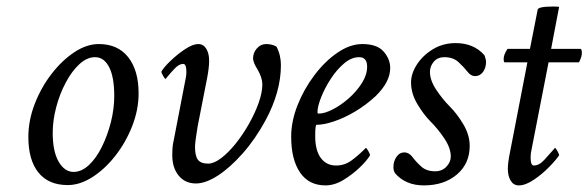

<svg xmlns="http://www.w3.org/2000/svg" viewBox="-20 -559 1793 585"><path d="M186.5 4.9Q127.9 4.9 97.2 -33.2Q66.4 -71.3 66.4 -141.6Q66.4 -192.4 85.9 -242.7Q105.5 -293 137.2 -334Q168.9 -375 206.5 -399.9Q244.1 -424.8 281.2 -424.8Q338.9 -424.8 370.6 -384.8Q402.3 -344.7 402.3 -274.4Q402.3 -224.6 382.8 -174.8Q363.3 -125 331.5 -84.5Q299.8 -43.9 261.7 -19.5Q223.6 4.9 186.5 4.9ZM204.1 -35.2Q228.5 -35.2 251 -56.2Q273.4 -77.1 290.5 -111.8Q307.6 -146.5 317.9 -187Q328.1 -227.5 328.1 -266.6Q328.1 -324.2 312.5 -354.5Q296.9 -384.8 269.5 -384.8Q245.1 -384.8 222.2 -363.8Q199.2 -342.8 180.7 -308.1Q162.1 -273.4 151.4 -232.9Q140.6 -192.4 140.6 -154.3Q140.6 -97.7 158.7 -66.4Q176.8 -35.2 204.1 -35.2Z M577.1 0Q543.9 0 524.4 -23.9Q504.9 -47.9 504.9 -85.9Q504.9 -114.3 508.8 -128.9L542 -300.8Q543.9 -311.5 545.9 -320.8Q547.9 -330.1 547.9 -339.8Q547.9 -364.3 538.1 -364.3Q525.4 -364.3 511.7 -349.6Q498 -335 489.3 -324.2L484.4 -318.4Q482.4 -318.4 477.1 -327.6Q471.7 -336.9 471.7 -340.8Q479.5 -354.5 500 -374Q520.5 -393.6 543.9 -409.2Q567.4 -424.8 584 -424.8Q599.6 -424.8 608.4 -410.6Q617.2 -396.5 617.2 -374Q617.2 -353.5 611.3 -322.3L582 -172.9Q578.1 -149.4 576.2 -134.3Q574.2 -119.1 574.2 -111.3Q574.2 -84 583 -72.3Q591.8 -60.5 614.3 -60.5Q631.8 -60.5 653.8 -77.1Q675.8 -93.8 697.8 -121.1Q719.7 -148.4 738.3 -181.2Q756.8 -213.9 768.1 -245.6Q779.3 -277.3 779.3 -301.8Q779.3 -321.3 765.6 -345.7Q751 -369.1 751 -380.9Q751 -398.4 762.7 -411.6Q774.4 -424.8 791 -424.8Q808.6 -424.8 822.3 -417Q835.9 -391.6 835.9 -360.4Q835.9 -279.3 789.1 -192.4Q757.8 -134.8 719.2 -91.3Q680.7 -47.9 643.6 -23.9Q606.4 0 577.1 0Z M971.7 5.9Q920.9 5.9 894 -33.7Q867.2 -73.2 867.2 -142.6Q867.2 -189.5 886.7 -238.8Q906.2 -288.1 938.5 -330.6Q970.7 -373 1008.8 -398.9Q1046.9 -424.8 1084 -424.8Q1128.9 -424.8 1148.9 -401.9Q1168.9 -378.9 1168.9 -351.6Q1168.9 -309.6 1125 -266.6Q1095.7 -239.3 1062 -219.2Q1028.3 -199.2 997.1 -189Q965.8 -178.7 944.3 -178.7Q940.4 -178.7 940.4 -144.5Q940.4 -100.6 957.5 -77.6Q974.6 -54.7 1003.9 -54.7Q1030.3 -54.7 1051.3 -70.3Q1072.3 -85.9 1091.8 -105.5L1094.7 -108.4Q1096.7 -108.4 1102.1 -99.1Q1107.4 -89.8 1107.4 -85.9Q1098.6 -70.3 1076.2 -48.8Q1053.7 -27.3 1026.4 -10.7Q999 5.9 971.7 5.9ZM951.2 -212.9Q968.8 -212.9 993.7 -225.6Q1018.6 -238.3 1042.5 -259.3Q1066.4 -280.3 1082.5 -305.7Q1098.6 -331.1 1098.6 -355.5Q1098.6 -384.8 1074.2 -384.8Q1050.8 -384.8 1028.3 -365.7Q1005.9 -346.7 987.8 -318.8Q969.7 -291 958.5 -262.7Q947.3 -234.4 947.3 -216.8Q947.3 -212.9 951.2 -212.9Z M1271.5 5.9Q1215.8 5.9 1183.6 -31.2Q1178.7 -39.1 1178.7 -49.8Q1178.7 -67.4 1188 -81.1Q1197.3 -94.7 1211.9 -94.7Q1225.6 -94.7 1236.3 -81.1Q1247.1 -66.4 1263.2 -51.8Q1279.3 -37.1 1305.7 -37.1Q1327.1 -37.1 1340.3 -51.3Q1353.5 -65.4 1353.5 -82Q1353.5 -107.4 1334.5 -136.2Q1315.4 -165 1293 -187.5Q1270.5 -210 1251.5 -242.2Q1232.4 -274.4 1232.4 -307.6Q1232.4 -335 1250.5 -362.8Q1268.6 -390.6 1299.3 -409.2Q1330.1 -427.7 1368.2 -427.7Q1423.8 -427.7 1456.1 -390.6Q1460.9 -377.9 1460.9 -370.1Q1460.9 -352.5 1451.7 -339.8Q1442.4 -327.1 1427.7 -327.1Q1414.1 -327.1 1403.3 -341.8Q1392.6 -355.5 1376.5 -370.1Q1360.4 -384.8 1334 -384.8Q1313.5 -384.8 1301.8 -371.1Q1290 -357.4 1290 -339.8Q1290 -314.5 1309.1 -285.6Q1328.1 -256.8 1350.6 -234.4Q1373 -211.9 1392.1 -179.7Q1411.1 -147.5 1411.1 -114.3Q1411.1 -60.5 1372.1 -27.3Q1333 5.9 1271.5 5.9Z M1560.5 5.9Q1544.9 5.9 1536.1 -8.3Q1527.3 -22.5 1527.3 -44.9Q1527.3 -52.7 1528.8 -65.4Q1530.3 -78.1 1534.2 -96.7L1586.9 -369.1H1517.6Q1514.6 -369.1 1514.6 -379.9Q1514.6 -392.6 1526.4 -410.2H1594.7L1618.2 -529.3Q1619.1 -539.1 1666 -539.1Q1679.7 -539.1 1683.6 -538.1L1659.2 -410.2H1748Q1752.9 -410.2 1752.9 -397.5Q1752.9 -385.7 1744.1 -369.1H1651.4L1599.6 -103.5Q1596.7 -91.8 1596.7 -79.1Q1596.7 -54.7 1606.4 -54.7Q1623 -54.7 1639.2 -72.8Q1655.3 -90.8 1665 -101.6L1670.9 -108.4Q1672.9 -108.4 1678.2 -99.1Q1683.6 -89.8 1683.6 -85.9Q1674.8 -72.3 1653.3 -50.3Q1631.8 -28.3 1606.4 -11.2Q1581.1 5.9 1560.5 5.9Z"/></svg>

Font: Crimson Text
Style: Italic
Weight: 400
Italic angle: -11°
Designer: Sebastian Kosch
Foundry: Sebastian Kosch
Version: Version 1.100; ttfautohint (v1.8.4)